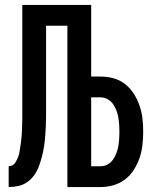

<svg xmlns="http://www.w3.org/2000/svg" viewBox="-20 -755 640 775"><path d="M15 0V-84Q23 -84 30 -87.5Q37 -91 41.5 -98Q46 -105 49.5 -112.5Q53 -120 55.5 -128Q58 -136 59 -144Q60 -152 61.5 -160Q63 -168 64 -176Q65 -184 66 -192Q67 -200 67.5 -208.5Q68 -217 68.5 -225Q69 -233 69 -241Q69 -249 69.5 -257.5Q70 -266 70 -274Q70 -282 70 -290Q70 -298 70 -306.5Q70 -315 70 -323V-735H348V-446H386Q413 -446 438.5 -439Q464 -432 485 -415.5Q506 -399 520.5 -376Q535 -353 543.5 -328Q552 -303 555 -276.5Q558 -250 558 -223Q558 -197 555 -170Q552 -143 543.5 -118Q535 -93 520.5 -70Q506 -47 485 -31Q464 -15 438.5 -7.5Q413 0 386 0H252V-651H166V-328Q166 -308 166 -287.5Q166 -267 165 -246.5Q164 -226 162.5 -206Q161 -186 158 -165.5Q155 -145 150 -125.5Q145 -106 138 -86.5Q131 -67 119.5 -50Q108 -33 91.5 -21Q75 -9 55 -4.5Q35 0 15 0ZM386 -84Q401 -84 414 -91Q427 -98 435.5 -110Q444 -122 449.5 -136Q455 -150 457.5 -164.5Q460 -179 461 -193.5Q462 -208 462 -223Q462 -238 461 -252.5Q460 -267 457.5 -281.5Q455 -296 449.5 -310Q444 -324 435.5 -336Q427 -348 414 -355Q401 -362 386 -362H348V-84Z"/></svg>

Font: Iosevka Fixed Curly Md Ex
Style: Regular
Weight: 500
Width: 7
Monospace: yes
Designer: Belleve Invis
Foundry: Belleve Invis
Version: Version 30.1.2